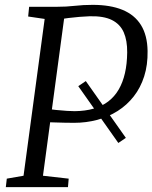

<svg xmlns="http://www.w3.org/2000/svg" viewBox="-20 -771 628 791"><path d="M498.5 -203 467.5 -182 302.5 -416 333.5 -437ZM4 0 8 -35 77 -47 164 -693 96 -703 100 -743H213Q253.5 -743 288.2 -747Q323 -751 362 -751Q434.5 -751 484.5 -730.5Q534.5 -710 560.8 -667.8Q587 -625.5 588 -561Q589 -503.5 574 -456.5Q559 -409.5 531 -373.8Q503 -338 464.8 -313.8Q426.5 -289.5 380.8 -277.2Q335 -265 285 -265Q269 -265 244.8 -265.5Q220.5 -266 198.2 -266.8Q176 -267.5 166 -268L169.5 -323.5Q187.5 -320.5 211 -318Q234.5 -315.5 255.8 -314.2Q277 -313 288 -313Q331.5 -313.5 366 -323.5Q400.5 -333.5 426.2 -353.2Q452 -373 469 -402.2Q486 -431.5 494.8 -469.8Q503.5 -508 504 -555Q504.5 -604 489.8 -637.8Q475 -671.5 441 -688.5Q407 -705.5 349 -704Q330.5 -703.5 307.2 -701.5Q284 -699.5 261.8 -696.8Q239.5 -694 223.5 -690.5L249 -730.5L157 -47L263 -35L260 0Z"/></svg>

Font: Merriweather Light
Style: Italic
Weight: 300
Italic angle: -7.8°
Designer: Eben Sorkin
Foundry: Eben Sorkin
Version: Version 2.101